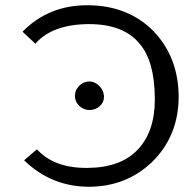

<svg xmlns="http://www.w3.org/2000/svg" viewBox="-20 -711 741 733"><path d="M316 -691Q470 -690 567 -591Q662 -491 662 -340Q662 -339 662 -337Q660 -191 562 -94Q463 2 318 2Q317 2 315 2Q174 0 72 -99L121 -141Q186 -70 308 -70Q312 -70 315 -70Q441 -71 506 -140Q571 -209 571 -330Q571 -333 571 -337Q570 -478 513 -544Q452 -619 319 -619Q317 -619 315 -619Q178 -617 115 -544L66 -590Q165 -691 313 -691Q315 -691 316 -691ZM266 -343Q266 -344 266 -346Q266 -366 281.5 -382.5Q297 -399 319 -400Q320 -400 321 -400Q342 -400 359 -383Q376 -366 377 -343Q377 -342 377 -341Q377 -321 361.5 -306.5Q346 -292 324 -291Q323 -291 321 -291Q300 -291 283.5 -306Q267 -321 266 -343Z"/></svg>

Font: New Athena Unicode
Style: Regular
Weight: 400
Designer: J. Rusten 1997; rev. by R. Hancock 2001, 2002, rev. by D. Mastronarde 2002-2021
Foundry: GreekKeys New Athena Unicode
Version: Version 5.008